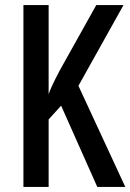

<svg xmlns="http://www.w3.org/2000/svg" viewBox="-20 -734 512 754"><path d="M472 0H362L220 -319L171 -265V0H72V-714H171V-364Q180 -392 215 -458L358 -714H465L288 -397Z"/></svg>

Font: Noto Sans Sinhala ExtraCondensed Medium
Style: Regular
Weight: 500
Width: 2
Designer: Jelle Bosma - Monotype Design Team
Foundry: Monotype Imaging Inc.
Version: Version 2.006; ttfautohint (v1.8.4.7-5d5b)